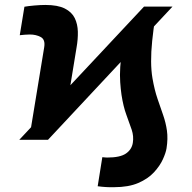

<svg xmlns="http://www.w3.org/2000/svg" viewBox="-20 -573 788 787"><path d="M176.8 0H59.1L570.3 -545.9H687ZM482.4 -377.9 617.2 -505.9Q608.4 -451.2 603.8 -405.3Q599.1 -359.4 599.4 -321.5Q599.6 -283.7 605 -252Q613.3 -204.1 625.7 -168Q638.2 -131.8 648.9 -100.8Q659.7 -69.8 664.3 -37.4Q668.9 -4.9 662.6 35.2Q659.7 53.2 647.7 79.8Q635.7 106.4 611.3 133.1Q586.9 159.7 546.9 177Q506.8 194.3 447.3 194.3Q431.6 194.8 415 193.8Q398.4 192.9 380.4 190.4L399.4 71.3Q404.8 71.8 410.4 72.3Q416 72.8 419.4 72.8Q472.2 72.8 496.1 56.4Q520 40 524.4 12.7Q528.8 -14.2 519.8 -41.3Q510.7 -68.4 498 -102.3Q485.4 -136.2 478 -184.6Q474.6 -208 472.7 -236.1Q470.7 -264.2 472.9 -299.1Q475.1 -334 482.4 -377.9ZM252.4 -125 99.6 -4.4 161.1 -378.9Q166.5 -410.6 147.2 -421.1Q127.9 -431.6 102.1 -431.6Q92.3 -431.6 82 -430.7Q71.8 -429.7 61 -428.7L80.1 -545.4Q96.2 -548.3 121.3 -550.5Q146.5 -552.7 166 -552.7Q216.8 -552.7 245.6 -538.1Q274.4 -523.4 286.4 -498.8Q298.3 -474.1 299.1 -443.1Q299.8 -412.1 293.9 -378.9Z"/></svg>

Font: Inter Tight ExtraBold
Style: Italic
Weight: 800
Italic angle: -9.39999°
Designer: Rasmus Andersson
Foundry: rsms
Version: Version 3.004